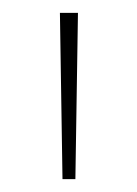

<svg xmlns="http://www.w3.org/2000/svg" viewBox="-20 -734 212 298"><path d="M101 -714 97 -456H77L73 -714Z"/></svg>

Font: Noto Sans Thaana Thin
Style: Regular
Weight: 100
Designer: David Williams
Foundry: Google Inc.
Version: Version 3.001; ttfautohint (v1.8.4.7-5d5b)